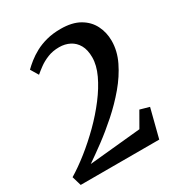

<svg xmlns="http://www.w3.org/2000/svg" viewBox="-180 -870 926 991"><g transform="rotate(-30 282.5 -375.0)"><path d="M13 0 -3.5 -55.5Q45.5 -85 100 -128.2Q154.5 -171.5 206.8 -223.2Q259 -275 301.2 -330.5Q343.5 -386 368.8 -440Q394 -494 394 -541Q394 -585.5 377.8 -614.2Q361.5 -643 333.8 -657.2Q306 -671.5 271.5 -671.5Q233 -671.5 202.2 -659Q171.5 -646.5 148.8 -629.8Q126 -613 111 -600L83.5 -646Q99 -661.5 121.5 -679.5Q144 -697.5 173.5 -713.5Q203 -729.5 240.8 -739.5Q278.5 -749.5 325 -749.5Q393.5 -749.5 437.2 -724.2Q481 -699 502.2 -657Q523.5 -615 523.5 -565Q523.5 -504.5 494.5 -444.8Q465.5 -385 418.5 -329.2Q371.5 -273.5 316 -224.2Q260.5 -175 206.8 -135.2Q153 -95.5 112 -67.5L419 -97.5L469.5 -185.5L524.5 -170L481 0Z"/></g></svg>

Font: Merriweather 24pt SemiBold
Style: Italic
Weight: 600
Italic angle: -7.8°
Version: Version 2.101